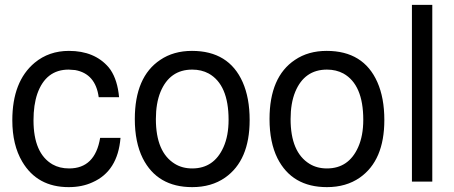

<svg xmlns="http://www.w3.org/2000/svg" viewBox="-20 -749 1873 792"><path d="M471.2 -348.1H387.2Q374 -444.8 290 -460Q282.2 -460.9 263.2 -461.9Q168.9 -461.9 133.8 -361.8Q118.2 -315.9 118.2 -252.9Q118.2 -116.2 196.8 -70.8Q226.1 -54.2 265.1 -54.2Q372.1 -54.2 393.1 -180.2H477.1Q465.8 -43 361.8 2.9Q318.8 22.9 263.2 22.9Q133.8 22.9 71.8 -82Q30.8 -150.9 30.8 -252.9Q30.8 -413.1 123 -490.2Q182.1 -539.1 264.2 -539.1Q370.1 -539.1 428.2 -471.2L436 -460.9Q464.8 -418 471.2 -348.1Z M772 -539.1Q923.8 -539.1 981 -410.2Q1009.8 -345.2 1009.8 -253.9Q1009.8 -86.9 908.2 -16.1Q852.1 22.9 772.9 22.9Q628.9 22.9 568.8 -96.2Q536.1 -162.1 536.1 -257.8Q536.1 -432.1 641.1 -502Q695.8 -539.1 772 -539.1ZM772.9 -461.9Q680.2 -461.9 642.1 -370.1Q623 -323.2 623 -257.8Q623 -121.1 701.2 -73.2Q731.9 -54.2 772.9 -54.2Q862.8 -54.2 901.9 -142.1Q922.9 -189 922.9 -254.9Q922.9 -399.9 840.8 -445.8Q811 -461.9 772.9 -461.9Z M1327.6 -539.1Q1479.5 -539.1 1536.6 -410.2Q1565.4 -345.2 1565.4 -253.9Q1565.4 -86.9 1463.9 -16.1Q1407.7 22.9 1328.6 22.9Q1184.6 22.9 1124.5 -96.2Q1091.8 -162.1 1091.8 -257.8Q1091.8 -432.1 1196.8 -502Q1251.5 -539.1 1327.6 -539.1ZM1328.6 -461.9Q1235.8 -461.9 1197.8 -370.1Q1178.7 -323.2 1178.7 -257.8Q1178.7 -121.1 1256.8 -73.2Q1287.6 -54.2 1328.6 -54.2Q1418.5 -54.2 1457.5 -142.1Q1478.5 -189 1478.5 -254.9Q1478.5 -399.9 1396.5 -445.8Q1366.7 -461.9 1328.6 -461.9Z M1763.2 -729V0H1679.2V-729Z"/></svg>

Font: SolaimanLipiNormal
Style: Normal
Weight: 400
Designer: Solaiman Karim
Version: Version 1.6.1 ; ttfautohint (v1.5.65-e2d9)